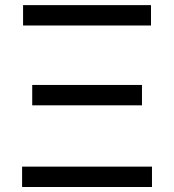

<svg xmlns="http://www.w3.org/2000/svg" viewBox="-20 -748 696 768"><path d="M68.4 0V-81.5H587.9V0ZM108.9 -326.7V-408.2H547.9V-326.7ZM72.3 -646V-727.5H584V-646Z"/></svg>

Font: Inter Variable
Style: Regular
Weight: 400
Designer: Rasmus Andersson
Foundry: rsms
Version: Version 4.001;git-9221beed3